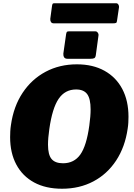

<svg xmlns="http://www.w3.org/2000/svg" viewBox="-20 -1146 820 1176"><path d="M360 10Q260 10 189 -28.5Q118 -67 80 -138Q42 -209 42 -306Q42 -323 43 -342Q44 -361 47 -380Q63 -494 118.5 -577.5Q174 -661 259.5 -706.5Q345 -752 451 -752Q549 -752 620 -712.5Q691 -673 729 -601Q767 -529 767 -431Q767 -414 766 -395.5Q765 -377 762 -358Q746 -246 691.5 -163Q637 -80 552 -35Q467 10 360 10ZM366 -146Q434 -146 472 -199.5Q510 -253 527 -377Q531 -406 533 -430.5Q535 -455 535 -476Q535 -541 514 -569.5Q493 -598 446 -598Q378 -598 339 -540.5Q300 -483 282 -355Q278 -327 276 -303.5Q274 -280 274 -260Q274 -198 296 -172Q318 -146 366 -146ZM583 -927 567 -809Q565 -794 558 -790Q551 -786 534 -786H393Q378 -786 372.5 -795.5Q367 -805 368 -818L385 -937Q387 -948 390 -951Q393 -954 402 -954H565Q573 -954 579 -945.5Q585 -937 583 -927ZM709 -1102 697 -1021Q696 -1008 690.5 -1005.5Q685 -1003 670 -1003H310Q297 -1003 292 -1011.5Q287 -1020 288 -1031L299 -1112Q301 -1122 303.5 -1124Q306 -1126 313 -1126H692Q700 -1126 705 -1118Q710 -1110 709 -1102Z"/></svg>

Font: Libre Franklin Black
Style: Italic
Weight: 900
Italic angle: -8°
Designer: Pablo Impallari, Rodrigo Fuenzalida, Nhung Nguyen
Foundry: Impallari Type
Version: Version 3.000